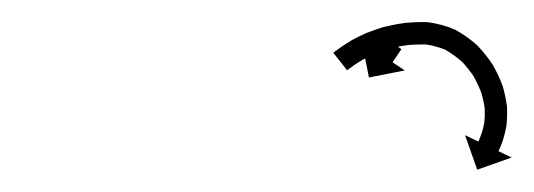

<svg xmlns="http://www.w3.org/2000/svg" viewBox="-20 -598 478 172"><path d="M339.5 -553.9C339.5 -553.9 339.6 -554 339.6 -554L323 -565.2C323 -565.1 322.9 -565.1 322.9 -565C322.8 -564.9 322.7 -564.8 322.7 -564.7C322.5 -564.5 322.4 -564.3 322.3 -564.1C322.1 -563.8 321.9 -563.6 321.8 -563.3C321.6 -563 321.4 -562.7 321.2 -562.4C320.9 -562.1 320.7 -561.8 320.5 -561.4C320.3 -561.1 320 -560.7 319.8 -560.4C319.5 -560 319.3 -559.6 319 -559.3C318.8 -558.9 318.6 -558.5 318.3 -558.2C318.1 -557.8 317.8 -557.5 317.6 -557.1C317.4 -556.8 317.1 -556.4 316.9 -556.1C316.7 -555.8 316.5 -555.5 316.3 -555.2C316.2 -555 316 -554.7 315.8 -554.5C315.7 -554.3 315.6 -554.1 315.4 -553.9C315.3 -553.8 315.3 -553.6 315.2 -553.5C315.1 -553.5 315.1 -553.4 315.1 -553.4L304.1 -560.7L310.5 -528.6L342.6 -534.9L331.7 -542.2C331.7 -542.3 331.7 -542.3 331.8 -542.4C331.9 -542.5 331.9 -542.6 332 -542.7C332.2 -542.9 332.3 -543.1 332.4 -543.3C332.6 -543.6 332.8 -543.8 332.9 -544.1C333.1 -544.4 333.3 -544.7 333.5 -545C333.7 -545.3 334 -545.6 334.2 -546C334.4 -546.3 334.7 -546.7 334.9 -547C335.2 -547.4 335.4 -547.8 335.6 -548.1C335.9 -548.5 336.1 -548.9 336.4 -549.2C336.6 -549.6 336.9 -549.9 337.1 -550.3C337.3 -550.6 337.5 -550.9 337.8 -551.3C338 -551.6 338.2 -551.9 338.4 -552.2C338.5 -552.4 338.7 -552.7 338.9 -552.9C339 -553.1 339.1 -553.3 339.3 -553.5C339.3 -553.6 339.4 -553.8 339.5 -553.9ZM280.4 -552.1C279.8 -551.7 279.2 -551.2 278.6 -550.7L291 -535C291.5 -535.4 292.1 -535.9 292.7 -536.3C292.7 -536.3 292.6 -536.3 292.6 -536.3C292.6 -536.3 292.6 -536.3 292.6 -536.3C294.2 -537.5 295.8 -538.6 297.5 -539.8C297.5 -539.8 297.4 -539.8 297.4 -539.7C297.3 -539.7 297.3 -539.7 297.3 -539.7C299.9 -541.4 302.5 -543.1 305.3 -544.7C305.3 -544.7 305.2 -544.7 305.1 -544.6C305 -544.6 305 -544.5 305 -544.5C308.5 -546.5 312.2 -548.3 316 -550C316 -550 315.9 -550 315.8 -549.9C315.7 -549.9 315.6 -549.8 315.6 -549.8C320.1 -551.6 324.7 -553.2 329.3 -554.6C329.3 -554.6 329.2 -554.6 329.1 -554.5C328.9 -554.5 328.8 -554.5 328.8 -554.5C334.1 -555.7 339.3 -556.8 344.7 -557.5C344.7 -557.5 344.5 -557.5 344.4 -557.5C344.3 -557.5 344.2 -557.5 344.2 -557.5C350.1 -558.1 356 -558.3 362 -558.2C362 -558.2 361.7 -558.3 361.4 -558.3C361 -558.3 360.7 -558.3 360.7 -558.3C367.2 -557.4 373.5 -555.7 379.6 -553.2C379.6 -553.1 379.3 -553.3 379 -553.4C378.8 -553.5 378.5 -553.7 378.5 -553.7C384 -550.5 389.3 -546.8 394 -542.6C394 -542.6 393.9 -542.8 393.7 -543C393.5 -543.1 393.4 -543.3 393.4 -543.3C397.5 -538.9 401.3 -534.2 404.6 -529.2C404.6 -529.2 404.5 -529.3 404.4 -529.5C404.3 -529.7 404.2 -529.8 404.2 -529.8C406.9 -524.9 409.3 -519.9 411.3 -514.6C411.3 -514.6 411.3 -514.8 411.2 -515C411.1 -515.2 411.1 -515.3 411.1 -515.3C412.5 -510.4 413.6 -505.4 414.3 -500.4C414.3 -500.4 414.3 -500.6 414.3 -500.8C414.2 -501 414.2 -501.2 414.2 -501.2C414.4 -496.8 414.3 -492.4 413.8 -488C413.8 -488 413.9 -488.1 413.9 -488.3C413.9 -488.5 413.9 -488.6 413.9 -488.6C413.3 -485.3 412.6 -482 411.6 -478.8C411.6 -478.8 411.6 -478.9 411.7 -479C411.7 -479.1 411.7 -479.2 411.7 -479.2C411 -477.2 410.2 -475.1 409.4 -473.2C409.4 -473.2 409.4 -473.2 409.4 -473.3C409.5 -473.3 409.5 -473.4 409.5 -473.4C409.1 -472.6 408.8 -471.9 408.5 -471.2L396.6 -476.9L407.5 -446L438.4 -456.9L426.5 -462.6C426.9 -463.4 427.3 -464.1 427.6 -464.9C427.6 -464.9 427.6 -465 427.7 -465.1C427.7 -465.1 427.7 -465.2 427.7 -465.2C428.8 -467.6 429.7 -470 430.6 -472.5C430.6 -472.5 430.6 -472.6 430.6 -472.7C430.7 -472.8 430.7 -472.9 430.7 -472.9C431.9 -476.9 432.9 -481 433.6 -485C433.6 -485 433.6 -485.2 433.7 -485.4C433.7 -485.5 433.7 -485.7 433.7 -485.7C434.3 -491.1 434.4 -496.6 434.2 -502.1C434.2 -502.1 434.2 -502.3 434.2 -502.5C434.2 -502.7 434.1 -502.9 434.1 -502.9C433.3 -509.1 432 -515.1 430.3 -521C430.3 -521 430.2 -521.2 430.1 -521.4C430.1 -521.5 430 -521.7 430 -521.7C427.7 -527.9 424.9 -533.9 421.6 -539.6C421.6 -539.6 421.5 -539.8 421.4 -539.9C421.3 -540.1 421.2 -540.3 421.2 -540.3C417.3 -546.2 412.8 -551.8 407.9 -557C407.9 -557 407.8 -557.1 407.6 -557.3C407.4 -557.5 407.3 -557.6 407.3 -557.6C401.4 -562.8 395.1 -567.3 388.3 -571.1C388.3 -571.1 388 -571.2 387.8 -571.4C387.5 -571.5 387.3 -571.6 387.2 -571.6C379.7 -574.8 371.7 -577 363.5 -578.1C363.5 -578.1 363.2 -578.2 362.9 -578.2C362.6 -578.2 362.3 -578.2 362.3 -578.2C355.6 -578.3 348.9 -578.1 342.2 -577.4C342.2 -577.4 342.1 -577.4 342 -577.4C341.9 -577.3 341.8 -577.3 341.8 -577.3C335.8 -576.5 329.9 -575.3 324.1 -573.9C324.1 -573.9 323.9 -573.9 323.8 -573.8C323.7 -573.8 323.6 -573.8 323.6 -573.8C318.4 -572.2 313.2 -570.4 308.1 -568.4C308.1 -568.4 308 -568.4 307.9 -568.3C307.8 -568.3 307.7 -568.2 307.7 -568.2C303.5 -566.3 299.4 -564.3 295.3 -562.1C295.3 -562.1 295.3 -562 295.2 -562C295.1 -561.9 295 -561.9 295 -561.9C292 -560.1 289 -558.2 286.1 -556.3C286.1 -556.3 286 -556.2 286 -556.2C285.9 -556.2 285.9 -556.1 285.9 -556.1C284.1 -554.8 282.3 -553.5 280.5 -552.2C280.5 -552.2 280.5 -552.2 280.5 -552.2C280.4 -552.1 280.4 -552.1 280.4 -552.1Z"/></svg>

Font: FRB American Cursive Just Arrows Semibold
Style: Italic
Weight: 600
Italic angle: -25°
Version: Version 2.0;Modular Font Editor K font №1